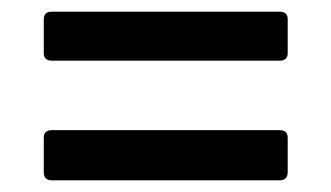

<svg xmlns="http://www.w3.org/2000/svg" viewBox="-20 -415 568 329"><path d="M55 -382Q55 -395 69 -395H459Q473 -395 473 -382V-324Q473 -311 459 -311H69Q55 -311 55 -324ZM55 -179Q55 -192 69 -192H459Q473 -192 473 -179V-120Q473 -106 459 -106H69Q55 -106 55 -120Z"/></svg>

Font: Young Serif
Style: Regular
Weight: 400
Designer: Bastien Sozeau
Foundry: NBR — Bastien Sozeau
Version: Version 3.004; ttfautohint (v1.8.4.7-5d5b);gftools[0.9.33]